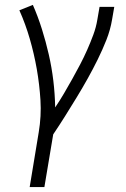

<svg xmlns="http://www.w3.org/2000/svg" viewBox="-20 -548 515 783"><path d="M101 215 138 -9Q149 -75 145 -139.5Q141 -204 130 -266.5Q119 -329 101.5 -389.5Q84 -450 59 -506L114 -528Q135 -480 151 -429Q167 -378 179 -325.5Q191 -273 197.5 -219Q204 -165 205 -110Q224 -138 241 -167Q258 -196 274.5 -225.5Q291 -255 306.5 -284.5Q322 -314 335.5 -344.5Q349 -375 360.5 -406Q372 -437 377 -468L386 -520H446L437 -468Q430 -426 414 -385.5Q398 -345 378.5 -305.5Q359 -266 337.5 -227.5Q316 -189 292.5 -150.5Q269 -112 245.5 -74.5Q222 -37 197 0L161 215Z"/></svg>

Font: Iosevka QP Light
Style: Italic
Weight: 300
Italic angle: -9°
Designer: Belleve Invis
Foundry: Belleve Invis
Version: Version 20.0.0; ttfautohint (v1.8.4)